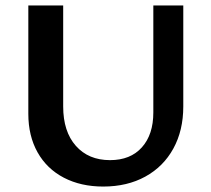

<svg xmlns="http://www.w3.org/2000/svg" viewBox="-20 -678 773 705"><path d="M84 -260V-658H212V-287Q212 -195 258.5 -142.5Q305 -90 384 -90Q459 -90 501 -137Q543 -184 543 -265V-658H653V-287Q653 -199 616.5 -132.5Q580 -66 513.5 -29.5Q447 7 359 7Q277 7 214.5 -25.5Q152 -58 118 -118.5Q84 -179 84 -260Z"/></svg>

Font: Ysabeau SC
Style: Bold
Weight: 700
Designer: Christian Thalmann (Catharsis Fonts)
Version: Version 0.003